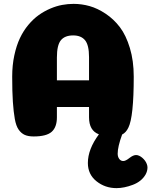

<svg xmlns="http://www.w3.org/2000/svg" viewBox="-20 -705 782 992"><path d="M358 -522Q315 -522 294.5 -497Q274 -472 274 -408V-290H440V-410Q440 -472 419.5 -497Q399 -522 358 -522ZM440 -152H274V-99Q274 -48 247 -24Q220 0 154 0Q126 0 108 -8Q90 -16 76.5 -35Q63 -54 56.5 -90.5Q50 -127 46.5 -178.5Q43 -230 43 -309Q43 -368 54 -419Q65 -470 83 -508Q101 -546 126.5 -576.5Q152 -607 180 -627Q208 -647 239.5 -660.5Q271 -674 301 -679.5Q331 -685 360 -685Q402 -685 443 -673.5Q484 -662 526 -634Q568 -606 599.5 -564.5Q631 -523 651 -457Q671 -391 671 -309Q671 -100 643 -45Q631 -20 611 -10Q588 53 588 89Q588 105 596 116Q604 127 617 127Q629 127 648.5 111.5Q668 96 683 96Q691 96 699.5 100Q708 104 715.5 110.5Q723 117 729 125Q735 133 738.5 142.5Q742 152 742 160Q742 179 732 197Q711 233 666 250Q621 267 582 267Q523 267 478.5 231.5Q434 196 434 137Q434 66 491 -11Q440 -30 440 -99Z"/></svg>

Font: Coiny 2.0
Style: Regular
Weight: 400
Version: Version 1.001 July 11, 2018